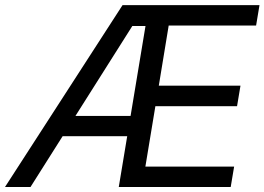

<svg xmlns="http://www.w3.org/2000/svg" viewBox="-40 -748 1058 768"><path d="M-20 0 450.2 -727.5H998L984.4 -646H634.8L595.2 -405.3H921.9L908.2 -323.2H581.5L541.5 -81.5H896.5L882.8 0H435.1L542 -644H489.3L82 0ZM181.2 -203.1 194.3 -284.2H529.3L516.1 -203.1Z"/></svg>

Font: Inter Variable
Style: Italic
Weight: 400
Italic angle: -9.39999°
Designer: Rasmus Andersson
Foundry: rsms
Version: Version 4.001;git-9221beed3